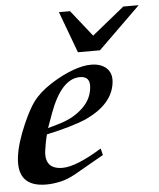

<svg xmlns="http://www.w3.org/2000/svg" viewBox="-55 -746 668 808"><g transform="rotate(-5 279.0 -342.0)"><path d="M423 -385Q412 -296 299 -243Q240 -217 129 -193Q124 -174 121 -157.5Q118 -141 116 -127Q105 -47 183 -47Q240 -47 349 -114L356 -86L235 -17Q200 3 168 10Q136 17 108 17Q-16 17 -1 -108Q6 -166 41 -246Q67 -305 89 -335Q117 -373 167 -405Q215 -436 264 -454Q284 -461 302.5 -465Q321 -469 339 -469Q381 -469 404.5 -447Q428 -425 423 -385ZM327 -370Q334 -421 288 -421Q209 -421 157 -277L136 -219L178 -231Q236 -247 274 -279Q321 -317 327 -370ZM224 -701H271L359 -590L496 -701H561L382 -526H289Z"/></g></svg>

Font: DG Didot
Style: Bold Italic
Weight: 700
Designer: David Gatwood, Takis Katsoulidis, and George D. Matthiopoulos
Foundry: David Gatwood
Version: Version 1.0